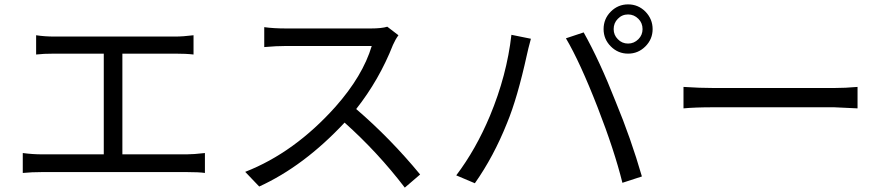

<svg xmlns="http://www.w3.org/2000/svg" viewBox="-20 -830 4040 877"><path d="M833 -125Q864 -125 916 -131V-40Q889 -44 833 -44H172Q125 -44 84 -40V-131Q129 -125 172 -125H454V-585H229Q178 -585 145 -581V-669Q184 -663 229 -663H779Q816 -663 864 -669V-581Q831 -585 779 -585H539V-125Z M1800 -669Q1786 -650 1775 -625Q1712 -465 1607 -332Q1763 -198 1899 -33L1829 27Q1706 -134 1554 -270Q1368 -71 1164 22L1100 -45Q1325 -133 1512 -342Q1637 -483 1678 -620H1288Q1242 -620 1187 -615V-706Q1229 -700 1288 -700H1674Q1723 -700 1749 -708Z M2802 -651Q2821 -631 2849 -631Q2876 -631 2896 -651Q2915 -670 2915 -697Q2915 -725 2896 -744Q2876 -764 2849 -764Q2821 -764 2802 -744Q2783 -725 2783 -697Q2783 -670 2802 -651ZM2770 -777Q2803 -810 2849 -810Q2895 -810 2928 -777Q2961 -743 2961 -697Q2961 -651 2928 -618Q2895 -585 2849 -585Q2803 -585 2770 -618Q2737 -651 2737 -697Q2737 -744 2770 -777ZM2316 -671 2405 -653Q2391 -601 2387 -581Q2343 -381 2296 -268Q2235 -115 2149 7L2064 -29Q2154 -148 2218 -301Q2295 -486 2316 -671ZM2565 -655 2646 -682Q2719 -552 2792 -366Q2862 -197 2912 -24L2823 5Q2786 -144 2710 -339Q2629 -547 2565 -655Z M3102 -433Q3177 -428 3241 -428H3789Q3842 -428 3897 -433V-335L3790 -340H3241Q3154 -340 3102 -335Z"/></svg>

Font: Source Han Sans K Regular
Style: Regular
Weight: 400
Designer: Ryoko NISHIZUKA  (kana & ideographs); Paul D. Hunt (Latin, Greek & Cyrillic); Wenlong ZHANG  (bopomofo); Sandoll Communi
Foundry: Adobe Systems Incorporated
Version: Version 1.00 July 18, 2014, initial release